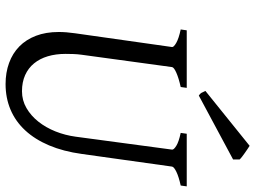

<svg xmlns="http://www.w3.org/2000/svg" viewBox="-130 -744 889 668"><g transform="rotate(90 314.0 -409.5)"><path d="M625 -594.2Q594.2 -587.4 577.1 -579.1Q560.1 -570.8 559.1 -564L515.1 -250Q506.3 -186 485.4 -136.5Q464.4 -86.9 433.1 -53.2Q401.9 -19.5 361.1 -2.2Q320.3 15.1 272 15.1Q231.9 15.1 198.5 2.9Q165 -9.3 141.1 -32.7Q117.2 -56.2 104 -90.6Q90.8 -125 90.8 -169.9Q90.8 -195.8 95.2 -226.1L143.1 -564Q144 -569.8 128.9 -578.6Q113.8 -587.4 82 -594.2L85 -615.2H285.2L282.2 -594.2Q251.5 -587.4 232.7 -579.1Q213.9 -570.8 212.9 -564L169.9 -249Q168 -234.9 167.5 -220.7Q167 -206.5 167 -193.8Q167 -159.7 175.3 -131.8Q183.6 -104 200 -84Q216.3 -64 240.7 -53Q265.1 -42 296.9 -42Q328.6 -42 355.5 -57.6Q382.3 -73.2 402.8 -99.1Q423.3 -125 436.8 -158.7Q450.2 -192.4 455.1 -229L500 -564Q501 -569.8 487.3 -578.6Q473.6 -587.4 441.9 -594.2L444.8 -615.2H627.9ZM534.2 -776.4 312 -657.2Q305.2 -661.6 302.7 -666Q300.3 -670.4 295.9 -680.2L486.8 -834L498 -826.7Q504.4 -822.3 511.5 -817.4Q518.6 -812.5 524.9 -807.6Q531.2 -802.7 534.2 -799.3Z"/></g></svg>

Font: Gentium Plus
Style: Italic
Weight: 400
Italic angle: -8°
Designer: J. Victor Gaultney, Annie Olsen, Iska Routamaa
Foundry: SIL International
Version: Version 1.510